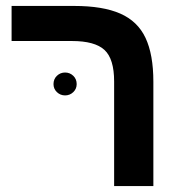

<svg xmlns="http://www.w3.org/2000/svg" viewBox="-20 -626 616 646"><path d="M496 0H364V-351.9Q364 -428 331.5 -458Q299 -488 222 -488H19V-606H230Q326 -606 384.6 -580.3Q443.2 -554.6 469.6 -498.6Q496 -442.5 496 -351ZM160 -343Q160 -360 171.5 -371Q183 -382 199 -382Q215 -382 226.5 -371Q238 -360 238 -343Q238 -327 226.5 -316Q215 -305 199 -305Q183 -305 171.5 -316Q160 -327 160 -343Z"/></svg>

Font: Noto Sans Hebrew Droid
Style: Regular
Weight: 400
Designer: Monotype Design Team
Foundry: Monotype Imaging Inc.
Version: Version 1.100